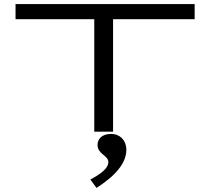

<svg xmlns="http://www.w3.org/2000/svg" viewBox="-20 -644 1040 939"><path d="M441 0H533V-550H932V-624H56V-550H441ZM452 275C541 218 598 156 598 88C598 44 568 11 523 11C478 11 457 36 457 65C457 110 510 116 510 149C510 177 478 204 422 234Z"/></svg>

Font: Inconsolata UltraExpanded
Style: Regular
Weight: 400
Width: 9
Monospace: yes
Designer: Raph Levien, Cyreal, Brenton Simpson
Foundry: Raph Levien, Cyreal, Google
Version: Version 3.100